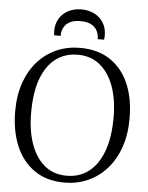

<svg xmlns="http://www.w3.org/2000/svg" viewBox="-63 -1018 832 1079"><g transform="rotate(5 353.0 -478.0)"><path d="M346 11Q243.5 12 173.2 -36Q103 -84 67 -169.2Q31 -254.5 31 -364.5Q31 -455.5 56.2 -527Q81.5 -598.5 127 -648.5Q172.5 -698.5 233 -724.8Q293.5 -751 363 -751Q464 -751 533.5 -705Q603 -659 639 -575.5Q675 -492 675 -379.5Q675 -289.5 650 -217.5Q625 -145.5 580 -94.8Q535 -44 475.2 -17Q415.5 10 346 11ZM351 -28.5Q421 -28.5 473.5 -67.8Q526 -107 555.5 -185Q585 -263 585 -379.5Q585 -476.5 558.5 -551.2Q532 -626 480.5 -668.8Q429 -711.5 354 -711.5Q284 -711.5 231.8 -673.2Q179.5 -635 150.2 -558.2Q121 -481.5 121 -364.5Q121 -264.5 147.5 -189Q174 -113.5 225 -71Q276 -28.5 351 -28.5ZM353 -967Q394.5 -967 426.8 -950.2Q459 -933.5 477.2 -903.2Q495.5 -873 495.5 -833Q495.5 -827.5 495 -821.5Q494.5 -815.5 493.5 -808.5H457.5Q457.5 -812.5 457.2 -817.2Q457 -822 456 -827Q453.5 -845.5 442.8 -862.5Q432 -879.5 410.2 -890.2Q388.5 -901 353 -901Q317.5 -901 295.8 -890.2Q274 -879.5 263.2 -862.5Q252.5 -845.5 249.5 -827Q249 -822 248.8 -817.2Q248.5 -812.5 248.5 -808.5H212Q211 -815.5 210.5 -821.5Q210 -827.5 210 -833Q210 -873 228.2 -903.2Q246.5 -933.5 278.8 -950.2Q311 -967 353 -967Z"/></g></svg>

Font: Merriweather 60pt Light
Style: Regular
Weight: 300
Version: Version 2.100